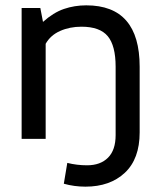

<svg xmlns="http://www.w3.org/2000/svg" viewBox="-20 -520 599 719"><path d="M300 179Q258 179 219 168L232 90Q268 99 306 99Q356 99 384.5 70.5Q413 42 413 -14V-270Q413 -349 383.5 -384.5Q354 -420 285 -420Q241 -420 205 -404Q169 -388 151 -356V0H61V-490H131L141 -438Q180 -473 219.5 -486.5Q259 -500 303 -500Q503 -500 503 -270V-24Q503 75 447.5 127Q392 179 300 179Z"/></svg>

Font: Cabin
Style: Regular
Weight: 400
Designer: Pablo Impallari
Foundry: Pablo Impallari. http://www.impallari.com Igino Marini. http://www.ikern.com
Version: Version 2.001